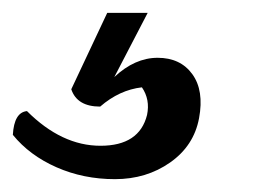

<svg xmlns="http://www.w3.org/2000/svg" viewBox="-86 -39 417 299"><path d="M92 81Q124 51 159.5 51Q195 51 213.5 76.5Q232 102 224 145Q216 188 179 214Q142 240 93 240Q44 240 2 221.5Q-40 203 -66 171Q-64 136 -44 134Q10 188 70.5 188Q131 188 143 140Q148 116 135 97Q100 101 70 127Q34 127 25 100L81 -19H144Z"/></svg>

Font: Tillana
Style: Regular
Weight: 400
Designer: Lipi Raval (Devanagari, Latin), Jonny Pinhorn (Latin)
Foundry: Indian Type Foundry
Version: Version 2.003;PS 1.0;hotconv 1.0.79;makeotf.lib2.5.61930; tt